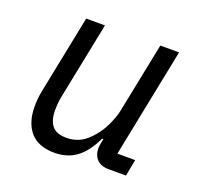

<svg xmlns="http://www.w3.org/2000/svg" viewBox="-99 -622 760 740"><g transform="rotate(20 281.0 -252.0)"><path d="M134 -516H211L147 -198Q144 -183 143 -168.5Q142 -154 142 -145Q142 -102 160 -80Q178 -58 219 -58Q246 -58 269 -68Q292 -78 312 -99Q340 -128 357 -163.5Q374 -199 380 -228L438 -516H515L425 -68H498L485 0H415Q382 0 365.5 -17.5Q349 -35 349 -63Q349 -68 350 -75Q351 -82 353 -92L355 -102H350Q323 -44 285.5 -16Q248 12 195 12Q129 12 96 -26Q63 -64 63 -131Q63 -145 64.5 -162Q66 -179 70 -198Z"/></g></svg>

Font: IBM Plex Sans
Style: Italic
Weight: 400
Italic angle: -11.31°
Designer: Mike Abbink, Paul van der Laan, Pieter van Rosmalen
Foundry: Bold Monday
Version: Version 3.201